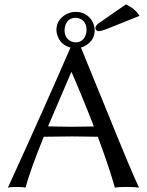

<svg xmlns="http://www.w3.org/2000/svg" viewBox="-20 -851 669 874"><path d="M553.2 -831.1Q596.2 -810.5 615.2 -778.8L471.2 -721.2Q442.9 -709.5 429.2 -709Q415.5 -710.4 414.1 -724.1Q416 -735.4 429.2 -745.1ZM324.2 -770Q288.6 -770 276.9 -733.9Q273.9 -723.6 273.9 -713.9Q273.9 -678.2 301.8 -663.6Q312.5 -658.2 324.2 -658.2Q358.4 -658.2 370.6 -693.4Q374 -704.1 374 -713.9Q374 -752.9 343.3 -766.1Q334 -770 324.2 -770ZM236.8 -713.9Q236.8 -760.3 279.8 -785.2Q301.3 -796.9 324.2 -796.9Q372.1 -796.9 397.9 -757.8Q410.6 -737.3 411.1 -713.9Q411.1 -668 369.1 -643.1Q358.9 -637.2 348.6 -634.3Q381.3 -555.7 455.1 -373.5Q582 -59.6 612.8 2.9Q594.7 0 553.2 0Q520 0 502.9 2.9Q478 -86.4 425.3 -228.5Q354 -230 308.1 -230Q250.5 -230 179.2 -228.5Q118.2 -78.1 96.2 2.9Q83.5 0 50.8 0Q27.3 0.5 16.1 2.9Q180.2 -356 300.8 -634.3Q257.3 -646.5 242.2 -687Q236.8 -700.2 236.8 -713.9ZM407.2 -275.4Q360.8 -396 306.2 -522H304.2L198.7 -275.9Q211.9 -275.9 242.2 -274.9Q285.6 -273.9 303.2 -273.9Q346.2 -273.9 407.2 -275.4Z"/></svg>

Font: Linux Biolinum Capitals O
Style: Small Caps
Weight: 400
Designer: Philipp H. Poll
Foundry: Philipp H. Poll
Version: Version 1.0.4